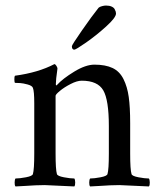

<svg xmlns="http://www.w3.org/2000/svg" viewBox="-20 -672 572 695"><path d="M34.2 -372.1Q32.2 -374 32 -384Q31.7 -394 34.2 -397.9Q118.2 -409.2 176.8 -439.9Q180.2 -439.9 184.1 -433.8Q188 -427.7 188 -423.8Q182.1 -382.8 182.1 -367.2Q182.1 -362.8 184.1 -362.8Q184.6 -362.8 187 -365.2Q207 -387.2 248.5 -412.6Q290 -438 321.8 -438Q361.8 -438 387.5 -425.8Q413.1 -413.6 427 -385.7Q440.9 -357.9 446 -321Q451.2 -284.2 451.2 -226.1V-116.2Q451.2 -58.1 456.1 -42Q458 -34.7 481.2 -30.3Q504.4 -25.9 519 -25.9Q522 -22 522.2 -11.5Q522.5 -1 519 2.9Q416.5 -2 412.1 -2Q394.5 -2 378.4 -1.2Q362.3 -0.5 341.3 1Q320.3 2.4 306.2 2.9Q302.7 -1 303 -11.5Q303.2 -22 306.2 -25.9Q320.8 -25.9 344 -30.3Q367.2 -34.7 369.1 -42Q374 -58.1 374 -116.2V-215.8Q374 -310.1 353.8 -345Q333.5 -379.9 275.9 -379.9Q258.8 -379.9 235.6 -367.9Q212.4 -356 196.8 -343Q181.2 -330.1 181.2 -325.2V-116.2Q181.2 -58.1 186 -42Q188 -34.7 211.2 -30.3Q234.4 -25.9 249 -25.9Q252 -22 252.2 -11.5Q252.4 -1 249 2.9Q146.5 -2 142.1 -2Q124.5 -2 108.4 -1.2Q92.3 -0.5 71.3 1Q50.3 2.4 36.1 2.9Q32.7 -1 33 -11.5Q33.2 -22 36.1 -25.9Q50.8 -25.9 74 -30.3Q97.2 -34.7 99.1 -42Q104 -58.1 104 -116.2V-297.9Q104 -341.8 99.1 -354Q96.2 -361.8 80.1 -366.2Q64 -370.6 53.2 -371.3Q42.5 -372.1 34.2 -372.1ZM240.2 -504.9Q240.2 -509.3 276.6 -561.8Q313 -614.3 336.9 -644Q337.9 -645 341.1 -646.7Q344.2 -648.4 350.8 -650.1Q357.4 -651.9 363.8 -651.9Q376 -651.9 384 -648.2Q392.1 -644.5 395 -638.9Q397.9 -633.3 398.9 -629.9Q399.9 -626.5 399.9 -623Q399.9 -608.4 364 -575.9Q328.1 -543.5 291.3 -517.8Q254.4 -492.2 249 -492.2Q240.2 -492.2 240.2 -504.9Z"/></svg>

Font: Crimson
Style: Roman
Weight: 400
Version: Version 0.8